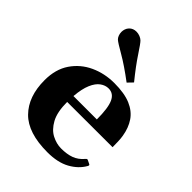

<svg xmlns="http://www.w3.org/2000/svg" viewBox="-222 -886 1015 1015"><g transform="rotate(45 286.0 -378.0)"><path d="M313.5 14.2Q168.5 14.2 101.1 -54.4Q33.7 -123 33.7 -245.1Q33.7 -326.7 71.5 -382.3Q109.4 -438 171.4 -466.6Q233.4 -495.1 305.7 -495.1Q381.3 -495.1 428.5 -475.1Q475.6 -455.1 500.7 -418Q525.9 -380.9 534.2 -329.1Q537.1 -311.5 537.8 -290Q538.6 -268.6 538.6 -248.5L199.7 -248Q199.7 -172.9 223.1 -129.9Q246.6 -86.9 281.5 -69.1Q316.4 -51.3 350.6 -51.3Q394.5 -51.3 425.3 -62.7Q456.1 -74.2 479.5 -101.6Q481.9 -104 484.6 -106.9Q487.3 -109.9 492.2 -108.9L513.7 -98.6Q518.6 -96.7 518.6 -92.8Q518.6 -90.8 517.8 -88.9Q517.1 -86.9 515.6 -84.5Q490.7 -41 440.7 -13.4Q390.6 14.2 313.5 14.2ZM201.2 -293.5H376Q376 -378.4 358.9 -416Q341.8 -453.6 304.2 -453.6Q280.3 -453.6 258.3 -437.7Q236.3 -421.9 221.2 -386.7Q206.1 -351.6 201.2 -293.5ZM349.6 -542.5Q274.9 -598.6 221.7 -629.2Q168.5 -659.7 156.7 -670.4Q149.4 -677.2 145 -688.7Q140.6 -700.2 140.6 -712.9Q140.6 -723.6 144.3 -734.4Q147.9 -745.1 156.2 -753.9Q171.9 -770 195.8 -770Q210 -770 222.7 -764.9Q235.4 -759.8 243.2 -752.4Q254.4 -741.7 287.6 -690.9Q320.8 -640.1 377 -570.8Z"/></g></svg>

Font: Gelasio
Style: Regular
Weight: 400
Designer: Eben Sorkin
Foundry: Eben Sorkin
Version: Version 1.008